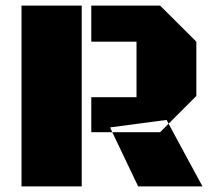

<svg xmlns="http://www.w3.org/2000/svg" viewBox="-20 -668 766 688"><path d="M57.1 0V-647.9H272.9V0ZM307.1 -518.6V-647.9H553.7L683.6 -518.6V-324.2L584 -224.6L577.1 -238.3L374.5 -211.4L382.3 -194.3H307.1V-319.8H469.2V-518.6ZM705.6 0H475.1L382.3 -194.3H553.7L584 -224.6Z"/></svg>

Font: Black Ops One
Style: Regular
Weight: 400
Designer: James Grieshaber
Foundry: James Grieshaber
Version: Version 1.002